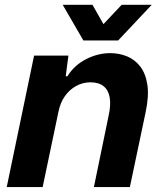

<svg xmlns="http://www.w3.org/2000/svg" viewBox="-20 -763 658 783"><path d="M7.4 0 119 -536.3H259L248 -452.1H255.1Q282.6 -496.9 330.8 -521.6Q379 -546.3 429.7 -546.3Q465.4 -546.3 497.4 -533.5Q529.3 -520.7 551.5 -492.4Q573.7 -464 580.9 -418Q588 -372 573.9 -305.3L509.6 0H362.9L422.9 -290.9Q432.6 -334.7 427.5 -364.9Q422.4 -395 402.9 -411.1Q383.3 -427.3 348.6 -427.3Q317.7 -427.3 290.6 -412.4Q263.4 -397.6 244.6 -370.8Q225.7 -344 218.4 -307.3L153.9 0ZM319.9 -598.1 235.7 -743.4H357.1L401.9 -664.6L476.1 -743.4H598.7L462 -598.1Z"/></svg>

Font: Mona Sans ExtraLight
Style: Italic
Weight: 200
Italic angle: -11.6951°
Designer: Deni Anggara
Foundry: GitHub
Version: Version 2.000